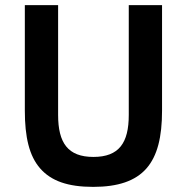

<svg xmlns="http://www.w3.org/2000/svg" viewBox="-20 -718 730 750"><path d="M207 -698V-269C207 -160 245 -105 345 -105C445 -105 483 -160 483 -269V-698H613V-286C613 -183 595 -109 552 -60C509 -11 441 12 344 12C245 12 180 -11 137 -60C94 -109 77 -183 77 -286V-698Z"/></svg>

Font: Plexus Sans SemiBold
Style: Regular
Weight: 600
Version: Version 2.001;PS 002.001;hotconv 1.0.70;makeotf.lib2.5.58329